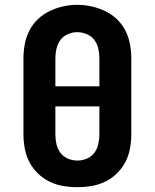

<svg xmlns="http://www.w3.org/2000/svg" viewBox="-20 -766 640 794"><path d="M300 8Q270 8 240.5 3Q211 -2 184.5 -15Q158 -28 136.5 -49Q115 -70 101.5 -96Q88 -122 82.5 -151.5Q77 -181 77 -210V-525Q77 -554 82.5 -583.5Q88 -613 101.5 -639.5Q115 -666 136.5 -686.5Q158 -707 185 -720Q212 -733 241 -739.5Q270 -746 300 -746Q330 -746 359 -739.5Q388 -733 415 -720Q442 -707 463.5 -686.5Q485 -666 498.5 -639.5Q512 -613 517.5 -583.5Q523 -554 523 -525V-210Q523 -181 517.5 -151.5Q512 -122 498.5 -96Q485 -70 463.5 -49Q442 -28 415.5 -15Q389 -2 359.5 3Q330 8 300 8ZM209 -409H391V-525Q391 -545 386.5 -565Q382 -585 370 -601Q358 -617 338.5 -625Q319 -633 299 -633Q279 -633 260 -624.5Q241 -616 229.5 -600Q218 -584 213.5 -564.5Q209 -545 209 -525ZM300 -102Q320 -102 339 -110Q358 -118 370 -134Q382 -150 386.5 -170Q391 -190 391 -210V-326H209V-210Q209 -190 213.5 -170Q218 -150 230 -134Q242 -118 261 -110Q280 -102 300 -102Z"/></svg>

Font: Iosevka Curly Slab XBdEx
Style: Regular
Weight: 800
Width: 7
Monospace: yes
Designer: Belleve Invis
Foundry: Belleve Invis
Version: Version 11.0.0; ttfautohint (v1.8.3)